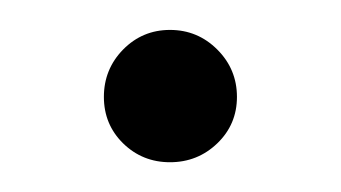

<svg xmlns="http://www.w3.org/2000/svg" viewBox="-20 -109 229 129"><path d="M126 -12.7Q112.8 0 94.2 0Q75.7 0 62.7 -12.7Q49.8 -25.4 49.8 -43.9Q49.8 -62.5 62.7 -75.7Q75.7 -88.9 94.2 -88.9Q112.8 -88.9 126 -75.7Q139.2 -62.5 139.2 -43.9Q139.2 -25.4 126 -12.7Z"/></svg>

Font: Prompt Light
Style: Regular
Weight: 300
Designer: Katatrad Team
Foundry: CadsonDemak
Version: Version 1.000;PS 001.000;hotconv 1.0.88;makeotf.lib2.5.64775